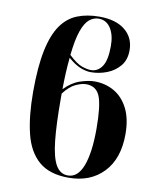

<svg xmlns="http://www.w3.org/2000/svg" viewBox="-86 -836 741 912"><g transform="rotate(10 284.0 -379.5)"><path d="M307 10Q215 10 163.5 -34.5Q112 -79 91.5 -162.5Q71 -246 71 -363Q71 -484 87.5 -563Q104 -642 135.5 -687Q167 -732 213.5 -750.5Q260 -769 320 -769Q399 -769 443.5 -733Q488 -697 488 -636Q488 -590 463.5 -560.5Q439 -531 401.5 -516.5Q364 -502 324 -502Q301 -502 273.5 -513Q246 -524 214 -552Q207 -487 206 -399Q242 -436 281.5 -449Q321 -462 350 -462Q403 -462 445.5 -437.5Q488 -413 513 -363.5Q538 -314 538 -240Q538 -122 475 -56Q412 10 307 10ZM318 -759Q294 -759 273.5 -742.5Q253 -726 238 -684Q223 -642 215 -566Q253 -530 279 -521Q305 -512 323 -512Q356 -512 376.5 -542Q397 -572 397 -641Q397 -694 376 -726.5Q355 -759 318 -759ZM206 -358Q206 -229 214.5 -150.5Q223 -72 244 -36Q265 0 302 0Q350 0 374 -63Q398 -126 398 -241Q398 -351 380.5 -396.5Q363 -442 313 -442Q293 -442 264 -429Q235 -416 206 -378Q206 -369 206 -358Z"/></g></svg>

Font: Noto Serif Display Condensed
Style: Bold
Weight: 700
Width: 3
Designer: Monotype Design Team
Foundry: Monotype Imaging Inc.
Version: Version 2.009